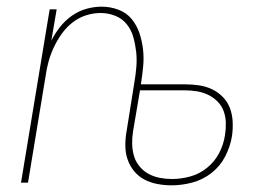

<svg xmlns="http://www.w3.org/2000/svg" viewBox="-20 -548 840 576"><path d="M495 8Q473 8 452 4Q431 0 413 -9.5Q395 -19 382 -35Q369 -51 362.5 -70.5Q356 -90 356 -112Q356 -134 360 -156L383 -300Q387 -323 389 -346.5Q391 -370 388.5 -392.5Q386 -415 380 -436.5Q374 -458 360.5 -475Q347 -492 326 -500.5Q305 -509 282 -509Q260 -509 238 -502Q216 -495 197.5 -480.5Q179 -466 165.5 -447Q152 -428 142 -407Q132 -386 126 -364.5Q120 -343 117 -321L64 0H43L129 -520H150L134 -426Q145 -448 160.5 -467.5Q176 -487 196 -501Q216 -515 239 -521.5Q262 -528 285 -528Q311 -528 335 -519Q359 -510 374.5 -491.5Q390 -473 398 -449.5Q406 -426 409 -400.5Q412 -375 409.5 -349Q407 -323 403 -297V-295H535Q556 -295 577 -292Q598 -289 616.5 -280Q635 -271 649 -256.5Q663 -242 670 -223Q677 -204 678 -182.5Q679 -161 676 -140Q671 -109 656 -79.5Q641 -50 615 -29.5Q589 -9 557.5 -0.5Q526 8 495 8ZM496 -11Q523 -11 550.5 -18.5Q578 -26 601 -44.5Q624 -63 637.5 -89Q651 -115 655 -143Q658 -161 657.5 -179.5Q657 -198 651 -214.5Q645 -231 632.5 -243.5Q620 -256 604.5 -263.5Q589 -271 571 -274Q553 -277 535 -277H400L379 -153Q376 -134 376.5 -115.5Q377 -97 382 -80Q387 -63 398.5 -49Q410 -35 425.5 -26.5Q441 -18 459 -14.5Q477 -11 496 -11Z"/></svg>

Font: Iosevka Aile Thin
Style: Italic
Weight: 100
Italic angle: -9°
Designer: Belleve Invis
Foundry: Belleve Invis
Version: Version 31.1.0; ttfautohint (v1.8.4)